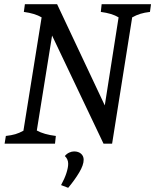

<svg xmlns="http://www.w3.org/2000/svg" viewBox="-20 -687 742 918"><path d="M702 -667 697 -630Q671 -627 651.5 -621Q632 -615 612 -604L516 0H475L229 -517L156 -63Q190 -44 247 -37L243 0H2L8 -37Q35 -40 53.5 -45.5Q72 -51 92 -62L179 -604Q147 -623 94 -630L99 -667H253L481 -183L547 -604Q516 -623 462 -630L466 -667ZM306 96Q306 74 290 59Q299 48 311 42.5Q323 37 334 37Q355 37 367.5 48Q380 59 380 77Q380 102 358.5 138Q337 174 306 211L272 198Q289 167 297.5 140.5Q306 114 306 96Z"/></svg>

Font: Caladea
Style: Italic
Weight: 400
Italic angle: -9°
Designer: Carolina Giovagnoli and Andres Torresi
Foundry: Carolina Giovagnoli & Andres Torresi
Version: Version 1.001